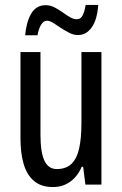

<svg xmlns="http://www.w3.org/2000/svg" viewBox="-20 -748 496 778"><path d="M391 -537V0H326L317 -72H311Q300 -46 282.5 -27.5Q265 -9 243 0.5Q221 10 195 10Q147 10 118 -14.5Q89 -39 76 -83Q63 -127 63 -187V-537H144V-202Q144 -131 160 -97Q176 -63 210 -63Q247 -63 269 -83.5Q291 -104 300.5 -145.5Q310 -187 310 -251V-537ZM82 -605Q84 -629 89.5 -650.5Q95 -672 104.5 -689.5Q114 -707 129 -717Q144 -727 165 -727Q183 -727 200 -718.5Q217 -710 233 -698.5Q249 -687 263.5 -678.5Q278 -670 292 -670Q307 -670 315 -686Q323 -702 327 -728H378Q374 -669 352 -637.5Q330 -606 296 -606Q278 -606 260.5 -615Q243 -624 226.5 -635Q210 -646 196 -655Q182 -664 170 -664Q157 -664 147 -648.5Q137 -633 132 -605Z"/></svg>

Font: Noto Sans ExtraCondensed
Style: Regular
Weight: 400
Width: 2
Designer: Monotype Design Team
Foundry: Monotype Imaging Inc.
Version: Version 2.013